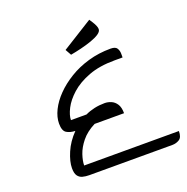

<svg xmlns="http://www.w3.org/2000/svg" viewBox="-160 -1090 1203 1238"><g transform="rotate(-20 441.5 -471.0)"><path d="M233 -70H883Q883 -27 861 -13.5Q839 0 813 0H243Q218 0 197.5 -5.5Q177 -11 165 -28Q153 -45 153 -80Q153 -125 179 -186Q205 -247 256 -299Q221 -300 197 -314.5Q173 -329 173 -379Q173 -423 196.5 -470.5Q220 -518 263 -562Q306 -606 365 -642Q424 -678 496.5 -699Q569 -720 650 -720Q684 -720 694 -703Q704 -686 704 -666V-640H650Q545 -640 470 -611.5Q395 -583 347 -540Q299 -497 276 -452Q253 -407 253 -374H360Q389 -388 423 -395.5Q457 -403 494 -403Q517 -403 539 -393.5Q561 -384 575.5 -361.5Q590 -339 590 -299H388Q329 -269 295 -227Q261 -185 247 -143Q233 -101 233 -70ZM398 -770 375 -811 585 -942 598 -922Q622 -885 622 -865Q622 -848 600.5 -833.5Q579 -819 544.5 -807Q510 -795 471 -785.5Q432 -776 398 -770Z"/></g></svg>

Font: Warnes
Style: Regular
Weight: 400
Designer: Eduardo Rodriguez Tunni
Foundry: Eduardo Rodriguez Tunni
Version: Version 1.002; ttfautohint (v1.8.4.7-5d5b);gftools[0.9.23]